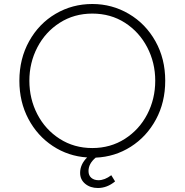

<svg xmlns="http://www.w3.org/2000/svg" viewBox="-20 -777 924 961"><path d="M757 -373Q757 -463 717 -540Q677 -617 605.5 -663Q534 -709 442 -709Q351 -709 279 -663Q207 -617 167 -540Q127 -463 127 -373Q127 -282 167 -205Q207 -128 279 -82Q351 -36 442 -36Q533 -36 605 -82Q677 -128 717 -205Q757 -282 757 -373ZM442 -757Q541 -757 625 -707.5Q709 -658 758 -570.5Q807 -483 807 -373Q807 -265 760.5 -179Q714 -93 634.5 -42.5Q555 8 459 12Q423 42 423 79Q423 101 437 113Q451 125 473 125Q504 125 537 100L556 131Q516 164 470 164Q432 164 406.5 143Q381 122 381 88Q381 46 416 11Q322 5 244.5 -46Q167 -97 122 -182Q77 -267 77 -373Q77 -483 126 -571Q175 -659 258.5 -708Q342 -757 442 -757Z"/></svg>

Font: Eudoxus Sans ExtraLight
Style: Regular
Weight: 200
Designer: Stijn de Vries
Foundry: tokotype
Version: Version 2.005